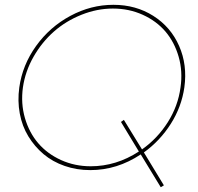

<svg xmlns="http://www.w3.org/2000/svg" viewBox="-20 -697 832 806"><path d="M487.8 -185.1 500 -193.8 576.2 -69.8Q641.1 -115.7 684.3 -183.8Q727.5 -252 737.8 -330.1Q747.6 -397.5 730 -458.7Q712.4 -520 674.6 -564.5Q636.7 -608.9 579.1 -635Q521.5 -661.1 454.1 -661.1Q387.2 -661.1 322 -635Q256.8 -608.9 206.3 -564.5Q155.8 -520 120.8 -458.7Q85.9 -397.5 76.2 -330.1Q66.9 -262.7 84.7 -201.4Q102.5 -140.1 140.6 -95.7Q178.7 -51.3 236.3 -25.1Q293.9 1 360.8 1Q467.8 1 563 -61ZM61 -330.1Q74.2 -424.3 131.6 -504.2Q189 -584 275.4 -630.4Q361.8 -676.8 456.1 -676.8Q550.3 -676.8 623.5 -630.4Q696.8 -584 731.9 -504.2Q767.1 -424.3 753.9 -330.1Q742.2 -248.5 697 -177.2Q651.9 -106 584 -57.1L668 81.1L654.8 88.9L570.8 -48.8Q471.7 17.1 358.9 17.1Q301.8 17.1 251.2 -0.5Q200.7 -18.1 162.8 -50Q125 -82 98.9 -124.8Q72.8 -167.5 63 -220.5Q53.2 -273.4 61 -330.1Z"/></svg>

Font: Human Sans Thin
Style: Italic
Weight: 100
Italic angle: -8°
Designer: Tim Radville
Foundry: Continuum
Version: Version 1.000;FEAKit 1.0